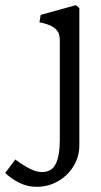

<svg xmlns="http://www.w3.org/2000/svg" viewBox="-154 -501 391 741"><path d="M76.8 -346.2V37.5Q76.8 100.2 61.2 131.6Q45.8 163 8 163Q-14 163 -39.6 149.8Q-65.2 136.5 -88.2 119.2L-95 114.5L-133.8 166.5Q-111.2 188.5 -80 204.2Q-48.8 220 -12.8 220Q32.8 220 70.9 197.8Q109 175.5 130.6 138.9Q152.2 102.2 152.2 60.8V-470L138.2 -481L3 -443.5L-1.8 -415Q32.2 -408.2 48.5 -398.1Q64.8 -388 70.8 -375.8Q76.8 -363.5 76.8 -346.2Z"/></svg>

Font: TMT Limkin
Style: Regular
Weight: 400
Designer: Gabriel Drozdov
Version: Version 1.000;Glyphs 3.1.2 (3151)